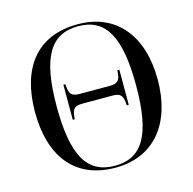

<svg xmlns="http://www.w3.org/2000/svg" viewBox="-107 -833 956 951"><g transform="rotate(-15 371.0 -357.5)"><path d="M371 10C573 10 685 -137 685 -358C685 -580 573 -725 372 -725C159 -725 56 -580 56 -359C56 -137 159 10 371 10ZM371 0C228 0 167 -107 167 -358C167 -608 229 -715 372 -715C513 -715 574 -608 574 -358C574 -107 513 0 371 0ZM227 -274H237L239 -293C243 -328 256 -339 295 -339H446C485 -339 498 -328 502 -293L504 -274H514V-454H504L502 -435C498 -400 485 -389 446 -389H295C256 -389 243 -400 239 -435L237 -454H227Z"/></g></svg>

Font: Noto Serif Display
Style: Regular
Weight: 400
Designer: Monotype Design Team
Foundry: Monotype Imaging Inc.
Version: Version 2.009